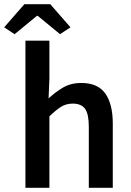

<svg xmlns="http://www.w3.org/2000/svg" viewBox="-49 -901 627 921"><path d="M73 0V-706H188V-524L184 -429Q215 -458 252.5 -480.5Q290 -503 341 -503Q420 -503 456 -452.5Q492 -402 492 -308V0H377V-293Q377 -354 359 -379Q341 -404 300 -404Q268 -404 243.5 -388.5Q219 -373 188 -343V0ZM-29 -770 68 -881H192L289 -770L239 -737L132 -825H128L21 -737Z"/></svg>

Font: Processing Sans Pro Semibold
Style: Regular
Weight: 600
Designer: Paul D. Hunt
Foundry: Adobe Systems Incorporated
Version: Version 2.020;PS 2.000;hotconv 1.0.86;makeotf.lib2.5.63406